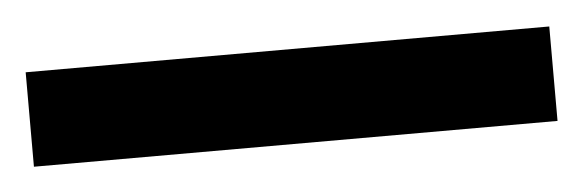

<svg xmlns="http://www.w3.org/2000/svg" viewBox="-26 42 487 160"><g transform="rotate(-5 217.0 122.5)"><path d="M436 162H-2V83H436Z"/></g></svg>

Font: Noto Sans SemiCondensed
Style: Regular
Weight: 400
Width: 4
Version: Version 2.013